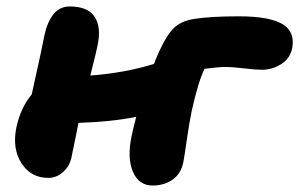

<svg xmlns="http://www.w3.org/2000/svg" viewBox="-20 -530 935 600"><path d="M130.9 25.9Q76.7 25.9 47.4 -19.5Q18.1 -64.9 30.8 -129.9Q43.9 -192.9 79.1 -234.9Q114.3 -393.1 119.1 -420.9Q127.4 -460 146.7 -484.9Q166 -509.8 198.2 -509.8Q253.9 -509.8 275.4 -478Q296.9 -446.3 285.2 -389.2Q281.2 -368.7 262.2 -293.9Q368.7 -301.8 460.9 -330.1Q464.4 -336.9 465.8 -342.8Q493.2 -408.7 517.8 -436.8Q542.5 -464.8 588.9 -471.2Q639.6 -479 726.1 -479Q828.6 -479 868.2 -451.2Q901.9 -427.2 893.1 -379.9Q886.7 -347.2 858.6 -329.6Q830.6 -312 798.8 -312Q779.3 -312 741.9 -316.4Q704.6 -320.8 686 -320.8Q663.1 -320.8 619.1 -314.9Q599.1 -273.9 579.1 -183.1Q571.8 -148.4 564.2 -95.7Q556.6 -43 553.2 -24.9Q546.4 12.2 519.8 31Q493.2 49.8 457 49.8Q414.1 49.8 395.5 7.1Q377 -35.6 391.1 -104Q397.9 -136.2 405.8 -165Q330.1 -149.4 225.1 -146Q219.7 -116.2 204.1 -42Q199.2 -12.7 178.2 6.6Q157.2 25.9 130.9 25.9Z"/></svg>

Font: Shantell Sans Irregular Bouncy
Style: Italic
Weight: 800
Italic angle: -11.31°
Designer: Stephen Nixon, Anya Danilova, Shantell Martin
Foundry: Arrow Type
Version: Version 1.006;[9816181b4]